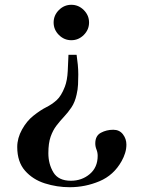

<svg xmlns="http://www.w3.org/2000/svg" viewBox="-20 -575 600 802"><path d="M508 29Q508 47 502.5 64.5Q497 82 488 98Q455 157 395.5 182Q336 207 271 207Q218 207 167.5 191Q117 175 84.5 138Q52 101 52 39Q52 2 72 -34Q92 -70 120 -92Q149 -115 173 -127Q197 -139 216.5 -156.5Q236 -174 251 -213Q261 -239 263 -278.5Q265 -318 266 -346H300Q303 -326 305 -305Q307 -284 307 -264Q307 -243 306 -222Q305 -201 300 -180Q293 -148 278.5 -126.5Q264 -105 247.5 -87.5Q231 -70 216 -50.5Q201 -31 191.5 -4Q182 23 182 65Q182 110 203 145Q224 180 276 180Q322 180 355 152Q388 124 388 76Q388 62 383 49.5Q378 37 378 24Q378 -8 401.5 -20.5Q425 -33 453 -33Q479 -33 493.5 -14Q508 5 508 29ZM352 -481Q352 -451 330 -429Q308 -407 278 -407Q248 -407 226 -429Q204 -451 204 -481Q204 -511 226 -533Q248 -555 278 -555Q308 -555 330 -533Q352 -511 352 -481Z"/></svg>

Font: Kaisei Tokumin
Style: Bold
Weight: 700
Designer: Font-Kai, 金井和夫
Foundry: KAZUO KANAI
Version: Version 5.003